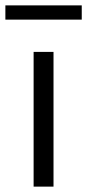

<svg xmlns="http://www.w3.org/2000/svg" viewBox="-62 -694 324 714"><path d="M63 0V-501H137V0ZM-42 -621V-674H242V-621Z"/></svg>

Font: Red Hat Display VF
Style: Regular
Weight: 300
Designer: Pentagram, MCKL
Foundry: Pentagram, MCKL
Version: Version 1.023